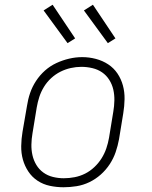

<svg xmlns="http://www.w3.org/2000/svg" viewBox="-20 -782 640 810"><path d="M248 8Q219 8 190.5 2Q162 -4 138.5 -19.5Q115 -35 99.5 -58.5Q84 -82 76.5 -109Q69 -136 69.5 -166Q70 -196 75 -226L94 -336Q98 -363 107 -389.5Q116 -416 132 -440.5Q148 -465 170 -484.5Q192 -504 218 -516Q244 -528 271.5 -534.5Q299 -541 327 -541Q356 -541 384.5 -533.5Q413 -526 436.5 -510.5Q460 -495 475.5 -472Q491 -449 498.5 -421.5Q506 -394 505.5 -364Q505 -334 500 -304L482 -194Q477 -167 468 -140.5Q459 -114 443 -89.5Q427 -65 405 -45.5Q383 -26 357 -13.5Q331 -1 303 3.5Q275 8 248 8ZM249 -30Q272 -30 295 -34.5Q318 -39 339 -49.5Q360 -60 378 -77Q396 -94 408.5 -114Q421 -134 428.5 -156Q436 -178 440 -201L458 -311Q462 -334 462.5 -358Q463 -382 458 -404Q453 -426 441 -445Q429 -464 411 -476.5Q393 -489 370 -494.5Q347 -500 323 -500Q301 -500 278.5 -495Q256 -490 235 -479.5Q214 -469 196 -452.5Q178 -436 165.5 -415.5Q153 -395 146 -373.5Q139 -352 135 -329L117 -219Q113 -196 112.5 -172.5Q112 -149 117 -127Q122 -105 133.5 -86Q145 -67 163 -54Q181 -41 203.5 -35.5Q226 -30 249 -30ZM435 -600 334 -738 372 -762 467 -620ZM265 -600 164 -738 202 -762 297 -620Z"/></svg>

Font: Iosevka Slab XLtEx
Style: Italic
Weight: 200
Width: 7
Italic angle: -9°
Monospace: yes
Designer: Belleve Invis
Foundry: Belleve Invis
Version: Version 11.1.0; ttfautohint (v1.8.3)